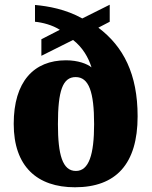

<svg xmlns="http://www.w3.org/2000/svg" viewBox="-20 -782 641 812"><path d="M297 10C470 10 562 -88 562 -290C562 -469 502 -585 396 -665L444 -690V-762L328 -704C258 -743 184 -756 128 -761V-690C160 -687 202 -676 233 -656L155 -616V-546L289 -613C329 -582 354 -539 367 -497C349 -512 310 -527 259 -527C123 -527 38 -437 38 -258C38 -78 137 10 297 10ZM301 -59C244 -59 225 -128 225 -257C225 -398 245 -456 300 -456C356 -456 378 -393 378 -257C378 -128 356 -59 301 -59Z"/></svg>

Font: Noto Serif Georgian SemiCondensed Black
Style: Regular
Weight: 900
Width: 4
Designer: Monotype Design Team, Akaki Razmadze
Foundry: Google LLC
Version: Version 2.003